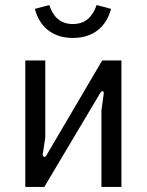

<svg xmlns="http://www.w3.org/2000/svg" viewBox="-20 -739 580 759"><path d="M80 0H155L376 -371C383 -384 392 -379 390 -368L381 -303V0H460V-500H384L163 -124C157 -114 148 -120 149 -129L159 -196V-500H80ZM268 -589C349 -589 400 -633 419 -704L362 -719C346 -673 318 -644 268 -644C218 -644 190 -673 175 -719L118 -704C136 -633 188 -589 268 -589Z"/></svg>

Font: Finlandica
Style: Regular
Weight: 400
Designer: Niklas Ekholm, Juho Hiilivirta, Jaakko Suomalainen
Foundry: Helsinki Type Studio
Version: Version 2.000;Glyphs 3.2 (3202)